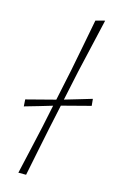

<svg xmlns="http://www.w3.org/2000/svg" viewBox="-115 -790 523 839"><g transform="rotate(15 146.0 -370.0)"><path d="M58 0Q71 -56.5 82.5 -108Q94 -159.5 108 -221.5L129 -322Q99.5 -313 70.2 -304.5Q41 -296 6 -286L4 -317Q38.5 -326 70.2 -334.2Q102 -342.5 131 -350L135.5 -351L165.5 -493.5Q178 -557.5 189.5 -616.8Q201 -676 211 -729L252.5 -740Q238.5 -678.5 224.5 -618Q210.5 -557.5 196 -494L167.5 -360Q197 -368.5 225.8 -377.2Q254.5 -386 289 -396L292 -365L165.5 -332L161.5 -331L138 -221Q125.5 -160.5 115 -108.8Q104.5 -57 93 0Z"/></g></svg>

Font: Commissioner Loud Thin
Style: Italic
Weight: 100
Italic angle: -12°
Designer: Kostas Bartsokas
Foundry: Kostas Bartsokas
Version: Version 1.000; ttfautohint (v1.8.3)